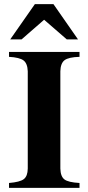

<svg xmlns="http://www.w3.org/2000/svg" viewBox="-20 -915 429 935"><path d="M367.2 -23.9V0H23.9V-23.9Q77.1 -28.3 95.9 -42.7Q114.7 -57.1 115.2 -94.2V-567.9Q113.8 -606 94.7 -620.6Q75.7 -635.3 23.9 -638.2V-662.1H367.2V-638.2Q314 -636.7 294.4 -621.8Q274.9 -606.9 273.9 -567.9V-94.2Q274.9 -55.7 293.7 -41.3Q312.5 -26.9 367.2 -23.9ZM305.2 -723.1 194.8 -818.8 85 -723.1H29.8L149.9 -895H240.2L359.9 -723.1Z"/></svg>

Font: Accordance
Style: Bold
Weight: 700
Version: Version 1.2 (build January 31, 2020) Miklal Software Solutio